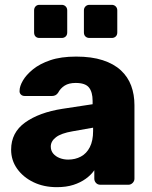

<svg xmlns="http://www.w3.org/2000/svg" viewBox="-20 -764 630 794"><path d="M215 10Q161 10 118.5 -10.5Q76 -31 51 -66Q26 -101 26 -145Q26 -216 84 -257.5Q142 -299 238 -314L363 -333V-347Q363 -383 348 -402Q333 -421 293 -421Q265 -421 247.5 -410Q230 -399 220 -380Q211 -367 195 -367H83Q72 -367 66 -373.5Q60 -380 61 -389Q61 -407 74.5 -430.5Q88 -454 116 -477Q144 -500 188 -515Q232 -530 295 -530Q359 -530 405 -515Q451 -500 480 -473Q509 -446 522.5 -409.5Q536 -373 536 -329V-25Q536 -15 528.5 -7.5Q521 0 511 0H395Q384 0 377 -7.5Q370 -15 370 -25V-60Q357 -41 335 -25Q313 -9 283.5 0.5Q254 10 215 10ZM262 -104Q291 -104 314.5 -116.5Q338 -129 351.5 -155.5Q365 -182 365 -222V-236L280 -221Q233 -213 211.5 -196.5Q190 -180 190 -158Q190 -141 200 -129Q210 -117 226.5 -110.5Q243 -104 262 -104ZM350 -607Q340 -607 333.5 -613Q327 -619 327 -630V-721Q327 -731 333.5 -737.5Q340 -744 350 -744H442Q452 -744 458.5 -737.5Q465 -731 465 -721V-630Q465 -619 458.5 -613Q452 -607 442 -607ZM143 -607Q133 -607 127 -613Q121 -619 121 -630V-721Q121 -731 127 -737.5Q133 -744 143 -744H235Q245 -744 251.5 -737.5Q258 -731 258 -721V-630Q258 -619 251.5 -613Q245 -607 235 -607Z"/></svg>

Font: Rubik Light
Style: Bold
Weight: 700
Version: Version 2.104